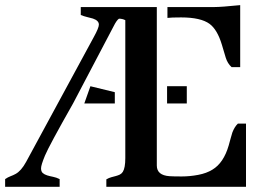

<svg xmlns="http://www.w3.org/2000/svg" viewBox="-51 -721 1016 741"><path d="M432.6 -643.1Q421.9 -648.9 408.2 -648.9Q399.4 -643.6 387.2 -619.1L231 -321.8Q137.7 -157.2 122.6 -120.6Q107.4 -84 107.4 -71.5Q107.4 -59.1 114 -53.2Q120.6 -47.4 130.9 -44.2Q141.1 -41 153.8 -38.6Q166.5 -36.1 179.2 -29.8V0H-31.2V-29.8Q-20.5 -37.1 -10.5 -40.8Q-0.5 -44.4 9.3 -49.8Q30.8 -61.5 49.8 -96.2L310.5 -577.1Q330.6 -613.3 330.6 -626Q330.6 -641.6 307.6 -649.4Q297.4 -652.3 284.9 -655.3Q272.5 -658.2 260.7 -663.1V-693.8H554.2V-82Q554.2 -44.4 603.5 -41Q618.7 -40 650.1 -40Q681.6 -40 713.9 -46.1Q746.1 -52.2 769 -66.4Q812 -92.3 831.5 -159.2Q835.9 -174.3 839.1 -186.8Q842.3 -199.2 845.7 -209.5Q854 -231.4 867.2 -244.1H898.4V0H359.4V-28.8Q369.6 -34.7 378.9 -37.1Q388.2 -39.6 396.2 -41.7Q404.3 -43.9 411.1 -47.1Q418 -50.3 422.9 -57.6Q432.6 -72.8 432.6 -110.8ZM647.9 -653.8Q609.4 -653.8 595.2 -651.9V-693.8H776.4Q802.7 -693.8 876 -701.2V-461.9H842.8Q827.1 -476.1 820.1 -498.8Q813 -521.5 805.2 -548.8Q787.6 -606.9 757.8 -628.9Q723.6 -653.8 647.9 -653.8ZM593.8 -388.2H669.9V-321.8H593.8ZM392.1 -321.8H274.4L297.9 -388.2L392.1 -365.2Z"/></svg>

Font: Stardos Stencil
Style: Regular
Weight: 400
Version: Version 1.000